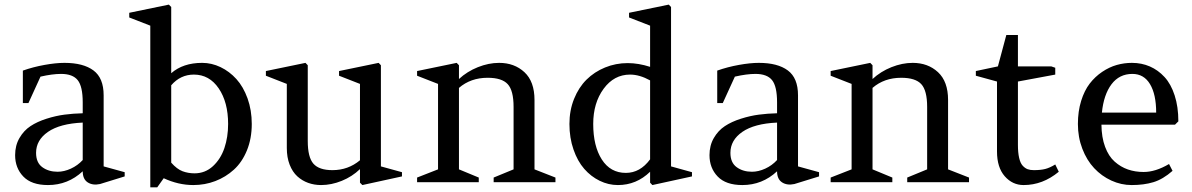

<svg xmlns="http://www.w3.org/2000/svg" viewBox="-20 -782 5117 824"><path d="M515.1 -43V-24.9L409.2 7.8Q377.9 14.6 356.4 0.7Q335 -13.2 335 -46.9Q271.5 12.2 186 12.2Q115.2 12.2 80.1 -24.4Q44.9 -61 44.9 -116.2Q44.9 -157.7 63.5 -189.7Q82 -221.7 110.8 -240.7Q139.6 -259.8 179.7 -272.5Q219.7 -285.2 256.8 -290Q293.9 -294.9 335 -295.9V-342.8Q335 -411.1 313.5 -438Q292 -464.8 242.2 -464.8Q204.6 -464.8 153.8 -453.1L102.1 -339.8H78.1V-479Q122.1 -494.6 170.9 -503.4Q219.7 -512.2 256.8 -512.2Q337.4 -512.2 381.1 -479.7Q424.8 -447.3 424.8 -373V-67.9ZM227.1 -44.9Q254.9 -44.9 284.2 -58.3Q313.5 -71.8 335 -95.2V-255.9Q237.3 -251.5 186 -216.1Q134.8 -180.7 134.8 -126Q134.8 -84 161.6 -64.5Q188.5 -44.9 227.1 -44.9Z M654.8 22H625V-671.9L534.7 -707V-727.1L704.6 -762.2L714.8 -752V-467.8Q765.6 -512.2 847.7 -512.2Q888.2 -512.2 926.5 -493.9Q964.8 -475.6 994.6 -442.6Q1024.4 -409.7 1042.5 -359.4Q1060.5 -309.1 1060.5 -250Q1060.5 -187.5 1039.8 -136.7Q1019 -85.9 983.9 -54Q948.7 -22 904.1 -4.9Q859.4 12.2 809.6 12.2Q745.6 12.2 682.6 -17.1ZM812 -461.9Q754.4 -461.9 714.8 -416V-84Q739.3 -56.2 763.4 -47.1Q787.6 -38.1 814.9 -38.1Q860.4 -38.1 893.8 -68.8Q927.2 -99.6 943.1 -146.7Q959 -193.8 959 -250Q959 -343.3 918.7 -402.6Q878.4 -461.9 812 -461.9Z M1121.1 -457V-477.1L1291 -512.2L1300.8 -502V-176.8Q1300.8 -106.9 1325.2 -79.3Q1349.6 -51.8 1406.7 -51.8Q1474.1 -51.8 1524.9 -94.2V-421.9L1435.1 -457V-477.1L1605 -512.2L1614.7 -502V-67.9L1705.1 -43V-24.9L1535.2 12.2L1524.9 2V-56.2Q1491.2 -23.9 1446.8 -5.9Q1402.3 12.2 1357.9 12.2Q1328.6 12.2 1302.7 2.9Q1276.9 -6.3 1256.1 -25.1Q1235.4 -43.9 1223.1 -75.2Q1210.9 -106.4 1210.9 -147V-421.9Z M2034.7 -20V0H1770V-20L1859.9 -55.2V-421.9L1770 -457V-477.1L1939.9 -512.2L1949.7 -502V-442.9Q1984.4 -475.1 2030.8 -493.7Q2077.1 -512.2 2122.1 -512.2Q2187.5 -512.2 2230.7 -472.2Q2273.9 -432.1 2273.9 -353V-55.2L2363.8 -20V0H2098.6V-20L2184.1 -55.2V-323.2Q2184.1 -393.6 2158.9 -420.9Q2133.8 -448.2 2072.8 -448.2Q2000 -448.2 1949.7 -404.8V-55.2Z M2949.7 -43V-24.9L2779.8 12.2L2770 2V-44.9Q2711.4 12.2 2631.8 12.2Q2591.3 12.2 2553.7 -6.1Q2516.1 -24.4 2487.3 -57.4Q2458.5 -90.3 2441.2 -140.4Q2423.8 -190.4 2423.8 -250Q2423.8 -308.1 2443.6 -357.4Q2463.4 -406.7 2497.1 -440.2Q2530.8 -473.6 2576.7 -492.4Q2622.6 -511.2 2673.8 -511.2Q2720.2 -511.2 2770 -495.1V-671.9L2679.7 -707V-727.1L2850.1 -762.2L2859.9 -752V-67.9ZM2770 -98.1V-437Q2724.6 -461.9 2684.1 -461.9Q2615.2 -461.9 2570.6 -401.1Q2525.9 -340.3 2525.9 -250Q2525.9 -155.3 2562.7 -97.7Q2599.6 -40 2666 -40Q2727.1 -40 2770 -98.1Z M3495.1 -43V-24.9L3389.2 7.8Q3357.9 14.6 3336.4 0.7Q3314.9 -13.2 3314.9 -46.9Q3251.5 12.2 3166 12.2Q3095.2 12.2 3060.1 -24.4Q3024.9 -61 3024.9 -116.2Q3024.9 -157.7 3043.5 -189.7Q3062 -221.7 3090.8 -240.7Q3119.6 -259.8 3159.7 -272.5Q3199.7 -285.2 3236.8 -290Q3273.9 -294.9 3314.9 -295.9V-342.8Q3314.9 -411.1 3293.5 -438Q3272 -464.8 3222.2 -464.8Q3184.6 -464.8 3133.8 -453.1L3082 -339.8H3058.1V-479Q3102.1 -494.6 3150.9 -503.4Q3199.7 -512.2 3236.8 -512.2Q3317.4 -512.2 3361.1 -479.7Q3404.8 -447.3 3404.8 -373V-67.9ZM3207 -44.9Q3234.9 -44.9 3264.2 -58.3Q3293.5 -71.8 3314.9 -95.2V-255.9Q3217.3 -251.5 3166 -216.1Q3114.7 -180.7 3114.7 -126Q3114.7 -84 3141.6 -64.5Q3168.5 -44.9 3207 -44.9Z M3809.6 -20V0H3544.9V-20L3634.8 -55.2V-421.9L3544.9 -457V-477.1L3714.8 -512.2L3724.6 -502V-442.9Q3759.3 -475.1 3805.7 -493.7Q3852.1 -512.2 3897 -512.2Q3962.4 -512.2 4005.6 -472.2Q4048.8 -432.1 4048.8 -353V-55.2L4138.7 -20V0H3873.5V-20L3959 -55.2V-323.2Q3959 -393.6 3933.8 -420.9Q3908.7 -448.2 3847.7 -448.2Q3774.9 -448.2 3724.6 -404.8V-55.2Z M4348.6 -432.1V-160.2Q4348.6 -127 4353.8 -104.5Q4358.9 -82 4368.9 -71Q4378.9 -60.1 4390.1 -55.9Q4401.4 -51.8 4417 -51.8Q4446.3 -51.8 4466.1 -56.9Q4485.8 -62 4508.8 -76.2L4523.9 -44.9Q4455.1 12.2 4373 12.2Q4325.2 12.2 4292 -25.6Q4258.8 -63.5 4258.8 -131.8V-432.1L4168 -457V-477.1L4262.7 -497.1L4298.8 -631.8H4348.6V-497.1H4491.7L4508.8 -491.2V-461.9Z M5022.9 -247.1H4707Q4707.5 -192.4 4722.7 -151.9Q4737.8 -111.3 4763.7 -88.4Q4789.6 -65.4 4820.6 -54.7Q4851.6 -43.9 4888.2 -43.9Q4939 -43.9 4997.1 -78.1L5012.2 -48.8Q4971.2 -12.7 4930.2 -0.2Q4889.2 12.2 4836.9 12.2Q4791.5 12.2 4749.5 -7.1Q4707.5 -26.4 4675.8 -60.3Q4644 -94.2 4625 -143.6Q4606 -192.9 4606 -250Q4606 -304.2 4619.9 -348.9Q4633.8 -393.6 4656.7 -423.3Q4679.7 -453.1 4710.2 -473.6Q4740.7 -494.1 4772.7 -503.2Q4804.7 -512.2 4837.9 -512.2Q4879.4 -512.2 4914.8 -496.8Q4950.2 -481.4 4977.8 -451.4Q5005.4 -421.4 5021.2 -372.6Q5037.1 -323.7 5037.1 -261.2ZM4839.8 -464.8Q4783.7 -464.8 4750.2 -420.4Q4716.8 -376 4709 -298.8H4941.9Q4941.9 -377 4915.5 -420.9Q4889.2 -464.8 4839.8 -464.8Z"/></svg>

Font: Amethysta
Style: Regular
Weight: 400
Designer: Konstantin Vinogradov, Alexei Vanyashin
Foundry: Cyreal (www.cyreal.org)
Version: Version 1.003